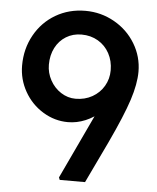

<svg xmlns="http://www.w3.org/2000/svg" viewBox="-52 -756 654 801"><g transform="rotate(5 275.5 -356.0)"><path d="M224 -10 432 -452 435 -369Q412 -330 381 -301.5Q350 -273 314 -258Q278 -243 241 -243Q185 -243 136 -273Q87 -303 58.5 -353.5Q30 -404 30 -462Q30 -532 62 -589.5Q94 -647 149.5 -679.5Q205 -712 274 -712Q339 -712 395 -680.5Q451 -649 483.5 -595Q516 -541 516 -478Q516 -427 494 -359Q472 -291 417 -174L334 0H228ZM400 -474Q400 -513 383 -544.5Q366 -576 335.5 -594Q305 -612 266 -612Q230 -612 201.5 -594.5Q173 -577 157 -546Q141 -515 141 -475Q141 -441 157.5 -410.5Q174 -380 202.5 -361.5Q231 -343 264 -343Q303 -343 334 -360.5Q365 -378 382.5 -408Q400 -438 400 -474Z"/></g></svg>

Font: Easer Grotesk Variable
Style: Regular
Weight: 400
Designer: Boardeaser, Bonnie Shaver-Troup, Thomas Jockin
Foundry: Lexend
Version: Version 1.001;Glyphs 3.1.2 (3151)